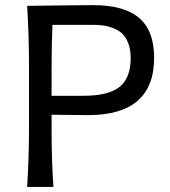

<svg xmlns="http://www.w3.org/2000/svg" viewBox="-20 -736 668 756"><path d="M346.2 -715.8Q468.8 -715.8 527.8 -665.3Q586.9 -614.7 586.9 -508.8Q586.9 -282.7 327.1 -282.7Q303.2 -282.7 183.1 -284.2V-235.4Q183.1 -98.6 190.4 0H86.9Q94.2 -118.7 94.2 -235.4V-475.1Q94.2 -592.8 86.9 -712.9Q111.8 -712.9 198.5 -714.4Q285.2 -715.8 346.2 -715.8ZM183.1 -358.9H310.1Q406.7 -358.9 450.7 -393.8Q494.6 -428.7 494.6 -508.3Q494.6 -542 484.6 -566.9Q474.6 -591.8 460 -605Q445.3 -618.2 423.1 -626.2Q400.9 -634.3 382.3 -636.2Q363.8 -638.2 339.8 -638.2H186.5Q183.1 -559.6 183.1 -461.9Z"/></svg>

Font: Commissioner Flair
Style: Regular
Weight: 400
Designer: Kostas Bartsokas
Foundry: Kostas Bartsokas
Version: Version 1.000